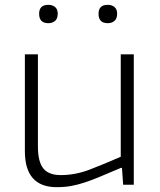

<svg xmlns="http://www.w3.org/2000/svg" viewBox="-20 -765 661 795"><path d="M180 -669Q142 -669 142 -708Q142 -745 180 -745Q197 -745 208 -736Q219 -727 219 -708Q219 -688 208 -678.5Q197 -669 180 -669ZM426 -669Q388 -669 388 -708Q388 -745 426 -745Q443 -745 454 -736Q465 -727 465 -708Q465 -688 454 -678.5Q443 -669 426 -669ZM215 10Q83 10 83 -139V-540H137V-159Q137 -96 159 -68Q181 -40 232 -40Q292 -40 352 -63Q412 -86 480 -116V-540H534V0H490L485 -70H481Q431 -49 395.5 -34Q360 -19 331 -9.5Q302 0 275 5Q248 10 215 10Z"/></svg>

Font: Encode Sans Wide
Style: ExtraLight
Weight: 200
Designer: Pablo Impallari, Andres Torresi
Foundry: Pablo Impallari, Andres Torresi
Version: Version 1.000; ttfautohint (v1.00) -l 8 -r 50 -G 200 -x 14 -